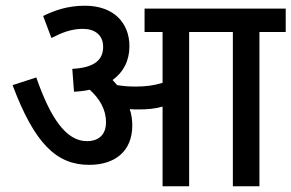

<svg xmlns="http://www.w3.org/2000/svg" viewBox="-20 -652 1020 672"><path d="M443 -213C443 -234 440 -253 434 -270C445 -269 456 -269 466 -269C495 -269 522 -271 549 -279V0H642V-540H795V0H888V-540H980V-622H486V-540H549V-362C519 -353 491 -349 453 -349C430 -349 410 -351 390 -354C385 -360 379 -366 374 -372C412 -399 433 -440 433 -490C433 -572 378 -632 277 -632C216 -632 169 -615 131 -596L160 -519C197 -538 230 -551 270 -551C310 -551 341 -531 341 -488C341 -442 310 -415 233 -411L239 -331C259 -332 277 -334 294 -338C328 -307 351 -270 351 -224C351 -180 325 -158 284 -158C211 -158 156 -240 107 -381L24 -354C101 -149 178 -75 292 -75C383 -75 443 -123 443 -213Z"/></svg>

Font: Noto Sans Devanagari UI SemiCondensed Medium
Style: Regular
Weight: 500
Width: 4
Designer: Jelle Bosma - Monotype Design Team
Foundry: Monotype Imaging Inc.
Version: Version 2.004